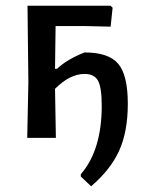

<svg xmlns="http://www.w3.org/2000/svg" viewBox="-20 -481 510 670"><path d="M75 0 79 -193 76 -461H366L373 -454L366 -388L279 -390H174L172 -241H179Q214 -274 275 -298Q359 -298 392.5 -258.5Q426 -219 426 -119Q426 -22 396 44.5Q366 111 298 169L262 135V127Q335 43 335 -112Q335 -176 322 -199.5Q309 -223 275 -223Q224 -223 172 -171L175 0Z"/></svg>

Font: Alegreya Sans Medium
Style: Regular
Weight: 500
Designer: Juan Pablo del Peral
Foundry: Huerta Tipografica
Version: Version 2.007